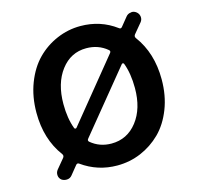

<svg xmlns="http://www.w3.org/2000/svg" viewBox="-89 -659 791 768"><g transform="rotate(-15 306.5 -275.0)"><path d="M437.5 -373Q436.5 -376 433.1 -376.5Q429.7 -377 427.7 -374L221.7 -122.1Q214.8 -114.3 221.7 -108.4Q257.8 -78.1 306.6 -78.1Q372.1 -78.1 413.1 -130.9Q454.1 -183.6 454.1 -268.6Q454.1 -329.1 437.5 -373ZM177.7 -176.8Q178.7 -173.8 182.1 -173.3Q185.5 -172.9 187.5 -175.8L393.6 -428.7Q400.4 -436.5 392.6 -442.4Q356.4 -472.7 306.6 -472.7Q242.2 -472.7 201.7 -419.4Q161.1 -366.2 161.1 -280.3Q161.1 -220.7 177.7 -176.8ZM539.1 -558.6Q548.8 -550.8 550.3 -538.6Q551.8 -526.4 543.9 -516.6L509.8 -475.6Q503.9 -467.8 509.8 -460Q566.4 -383.8 566.4 -274.4Q566.4 -208 544.9 -152.8Q523.4 -97.7 487.3 -62Q451.2 -26.4 404.8 -6.8Q358.4 12.7 306.6 12.7Q225.6 12.7 160.2 -34.2Q153.3 -39.1 147.5 -32.2L118.2 3.9Q110.4 13.7 97.7 14.6Q95.7 14.6 93.8 14.6Q84 14.6 75.2 8.8Q65.4 1 64.5 -11.2Q63.5 -23.4 71.3 -33.2L104.5 -73.2Q110.4 -81.1 104.5 -88.9Q47.9 -165 47.9 -274.4Q47.9 -340.8 69.3 -396.5Q90.8 -452.1 126.5 -488.3Q162.1 -524.4 209 -544.4Q255.9 -564.5 306.6 -564.5Q389.6 -564.5 454.1 -516.6Q460.9 -510.7 466.8 -517.6L496.1 -553.7Q503.9 -563.5 516.6 -564.5Q518.6 -565.4 520.5 -565.4Q530.3 -565.4 539.1 -558.6Z"/></g></svg>

Font: Gen Jyuu GothicX Medium
Style: Regular
Weight: 500
Designer: Ryoko NISHIZUKA (kana &amp; ideographs); Paul D. Hunt (Latin, Greek &amp; Cyrillic); Wenlong ZHANG (bopomofo); Sandoll C
Version: Version 1.058.20140828